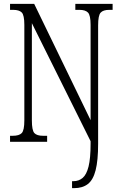

<svg xmlns="http://www.w3.org/2000/svg" viewBox="-20 -734 626 994"><path d="M353 240V204H360Q388 204 408 187Q428 170 438.5 128Q449 86 449 10V-3L145 -614V-111Q145 -59 158 -45Q171 -31 203 -31H224V0H32V-31H46Q79 -31 92.5 -45Q106 -59 106 -111V-605Q106 -656 92.5 -669.5Q79 -683 48 -683H32V-714H157L449 -112V-605Q449 -655 435.5 -669Q422 -683 391 -683H370V-714H563V-683H546Q514 -683 501 -668.5Q488 -654 488 -603V10Q488 97 475 147.5Q462 198 434.5 219Q407 240 364 240Z"/></svg>

Font: Noto Serif Tamil ExtraCondensed Light
Style: Regular
Weight: 300
Width: 2
Designer: Indian Type Foundry, Tom Grace, and the Monotype Design Team
Foundry: Monotype Imaging Inc.
Version: Version 2.004; ttfautohint (v1.8.4.7-5d5b)